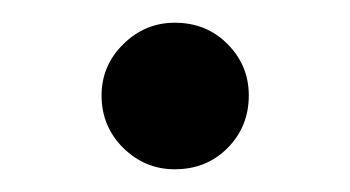

<svg xmlns="http://www.w3.org/2000/svg" viewBox="-20 -144 308 169"><path d="M133.8 5Q107.6 5 88.5 -13.8Q69.4 -32.7 69.4 -60Q69.4 -86.3 88.5 -105.1Q107.6 -124 133.8 -124Q161.8 -124 180.4 -105.1Q199 -86.3 199 -60Q199 -32.7 180.4 -13.8Q161.8 5 133.8 5Z"/></svg>

Font: TikTok Sans Light
Style: Regular
Weight: 300
Version: Version 4.000